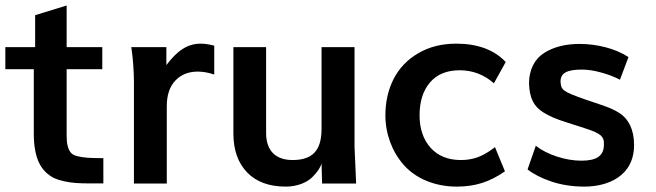

<svg xmlns="http://www.w3.org/2000/svg" viewBox="-24 -674 2408 705"><path d="M355.5 -93.3C330.6 -93.3 311.5 -93.8 297.9 -94.7C284.2 -95.7 271.5 -97.7 259.8 -100.6C248.5 -103.5 240.2 -107.9 235.4 -114.3C225.6 -127.4 220.7 -145 220.7 -176.3V-419.9H351.6V-501H220.7V-653.8L105 -618.2V-501H-4.4V-419.9H100.1V-183.6C100.1 -89.4 127.9 -44.9 172.9 -21C194.3 -10.7 227.1 -3.9 255.9 -2C270 -1 287.1 -0.5 306.6 -0.5H355.5Z M588.4 0V-283.7C588.4 -325.2 599.1 -356.4 620.1 -378.4C641.1 -400.4 668.5 -411.1 702.1 -411.1C720.7 -411.1 740.7 -407.7 762.7 -400.4V-506.3C744.1 -511.2 727.5 -513.7 712.9 -513.7C663.6 -513.7 626.5 -487.3 586.9 -435.1V-501H458L460.4 -483.9C461.9 -472.7 463.9 -456.1 465.3 -435.1C466.8 -414.1 467.8 -393.6 467.8 -374V0Z M1025.4 11.2C1066.4 11.2 1102.5 -3.4 1122.1 -22.9C1142.1 -42.5 1153.3 -60.1 1156.7 -74.2L1158.7 0H1283.7L1277.8 -134.8V-501H1156.7V-200.7C1156.7 -120.6 1122.6 -86.4 1050.3 -86.4C989.7 -86.4 953.1 -119.1 953.1 -185.5V-501H833V-183.6C833 -123 850.1 -75.2 883.8 -40.5C917.5 -5.9 964.8 11.2 1025.4 11.2Z M1652.8 11.2C1721.2 11.2 1773.9 -5.9 1830.1 -44.9L1793.5 -133.8C1793 -133.3 1782.7 -125.5 1779.3 -123.5L1771 -117.7C1762.7 -111.8 1758.8 -110.4 1749 -105C1728.5 -94.2 1701.7 -86.4 1668 -86.4C1621.1 -86.4 1584 -101.6 1557.1 -131.3C1530.3 -161.6 1516.6 -201.2 1516.6 -250.5C1516.6 -300.8 1529.3 -341.3 1554.7 -371.1C1580.1 -400.9 1616.7 -416 1664.1 -416C1711.4 -416 1753.4 -399.9 1789.6 -368.2L1833 -446.3C1790.5 -491.2 1730 -513.7 1651.4 -513.7C1598.1 -513.7 1551.8 -502 1511.7 -478.5C1472.2 -455.6 1441.9 -423.8 1421.4 -384.3C1401.4 -344.7 1391.1 -300.3 1391.1 -251C1391.1 -182.1 1415.5 -117.2 1458.5 -68.4C1501.5 -19.5 1571.3 11.2 1652.8 11.2Z M2122.1 11.2C2206.1 11.2 2304.2 -25.9 2304.2 -141.6C2304.2 -199.7 2283.2 -237.3 2251.5 -258.3C2235.8 -268.6 2214.8 -278.3 2189 -287.1L2124 -309.1C2041.5 -338.4 2036.1 -343.3 2034.2 -374.5C2034.2 -405.8 2057.6 -418.5 2112.8 -418.5C2133.8 -418.5 2157.7 -415 2183.6 -407.7C2210 -400.4 2232.9 -391.6 2252.4 -381.3L2283.7 -464.4C2235.4 -496.1 2168 -512.7 2104 -512.7C2052.7 -512.7 2009.8 -502 1974.6 -480C1939.5 -458 1918.5 -418.5 1918.5 -367.7C1920.4 -313.5 1935.5 -283.7 1971.2 -261.2C1996.6 -245.6 2017.1 -237.3 2053.7 -225.6L2125 -202.6C2154.3 -193.4 2172.9 -184.6 2181.2 -177.2C2189.5 -169.9 2193.4 -161.1 2193.4 -150.9V-142.1C2193.4 -101.1 2165.5 -84 2111.3 -84C2082.5 -84 2052.2 -88.9 2021 -99.1C1989.7 -109.4 1963.9 -122.6 1943.4 -138.7L1913.1 -51.8C1935.1 -34.7 1964.4 -19.5 2001 -7.3C2037.6 4.9 2078.1 11.2 2122.1 11.2Z"/></svg>

Font: Ride
Style: Bold
Weight: 700
Version: Version 3.000